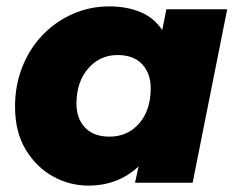

<svg xmlns="http://www.w3.org/2000/svg" viewBox="-20 -571 740 600"><path d="M256 9Q197 9 145 -20Q93 -49 60 -104Q27 -159 27 -238Q27 -305 50 -362.5Q73 -420 113.5 -462Q154 -504 207.5 -527.5Q261 -551 321 -551Q376 -551 418.5 -533.5Q461 -516 487 -477L500 -542H690L582 0H402L413 -51Q349 9 256 9ZM322 -144Q379 -144 415 -185.5Q451 -227 451 -295Q451 -342 424 -370.5Q397 -399 348 -399Q292 -399 255.5 -357Q219 -315 219 -247Q219 -200 246 -172Q273 -144 322 -144Z"/></svg>

Font: Montserrat ExtraBold
Style: Italic
Weight: 800
Italic angle: -11.3°
Designer: Julieta Ulanovsky
Foundry: Julieta Ulanovsky
Version: Version 9.000; ttfautohint (v1.8.4.7-5d5b)